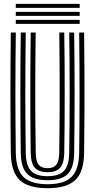

<svg xmlns="http://www.w3.org/2000/svg" viewBox="-20 -969 494 998"><path d="M227.2 9.2Q127 9.2 82.4 -33Q37.8 -75.2 36.2 -174Q35.5 -248 34.9 -325.9Q34.2 -403.8 34.2 -483.2Q34.2 -562.8 34.8 -642.5Q35.2 -722.2 36.2 -800H62.2Q61.2 -724.2 60.6 -645Q60 -565.8 60 -485.6Q60 -405.5 60.6 -327.1Q61.2 -248.8 62.2 -174.2Q63.5 -87.5 101.8 -49.5Q140 -11.5 227.2 -11.5Q314 -11.5 352 -49.5Q390 -87.5 391.5 -174.2Q392.5 -248.2 393 -326Q393.5 -403.8 393.5 -483.4Q393.5 -563 393 -642.8Q392.5 -722.5 391.5 -800H417.2Q418.5 -699 419 -593.5Q419.5 -488 419.1 -382.1Q418.8 -276.2 417.2 -174Q416 -75 371.4 -32.9Q326.8 9.2 227.2 9.2ZM227.2 -32.2Q153.8 -32.2 121.4 -65.1Q89 -98 88 -173.8Q87 -254.2 86.4 -330.4Q85.8 -406.5 85.8 -481.9Q85.8 -557.2 86.2 -635.9Q86.8 -714.5 88 -800H113.8Q112.8 -716 112.1 -636.1Q111.5 -556.2 111.6 -479.1Q111.8 -402 112.2 -326.2Q112.8 -250.5 113.8 -174.8Q114.8 -109.5 140.9 -81.4Q167 -53.2 227.2 -53.2Q287 -53.2 313 -81.4Q339 -109.5 339.8 -174.8Q341 -250 341.5 -327.9Q342 -405.8 342 -484.9Q342 -564 341.5 -643.2Q341 -722.5 339.8 -800H365.5Q366.8 -714.8 367.2 -634.6Q367.8 -554.5 367.8 -477.8Q367.8 -401 367.1 -325.5Q366.5 -250 365.5 -173.8Q364.8 -98.5 332.9 -65.4Q301 -32.2 227.2 -32.2ZM227.2 -74Q181.5 -74 161 -97.4Q140.5 -120.8 139.5 -175.8Q138.2 -273.5 137.8 -378.2Q137.2 -483 137.8 -589.8Q138.2 -696.5 139.5 -800H165.5Q164.5 -726.2 163.9 -650Q163.2 -573.8 163.2 -495.5Q163.2 -417.2 163.8 -337.2Q164.2 -257.2 165.8 -175.8Q166.2 -131.2 180.9 -113Q195.5 -94.8 227.2 -94.8Q258.8 -94.8 273 -113Q287.2 -131.2 288 -175.8Q289.5 -282.5 290 -387Q290.5 -491.5 290 -594.5Q289.5 -697.5 288.2 -800H314Q315.2 -725 315.8 -645.9Q316.2 -566.8 316.2 -487Q316.2 -407.2 315.8 -328.6Q315.2 -250 314 -175.8Q313 -120.5 292.8 -97.2Q272.5 -74 227.2 -74ZM394.2 -928H62V-948.8H394.2ZM394.2 -845H62V-865.8H394.2ZM394.2 -886.5H62V-907.2H394.2Z"/></svg>

Font: Big Shoulders Inline Display Thin ExtraBold
Style: Regular
Weight: 800
Version: Version 2.002